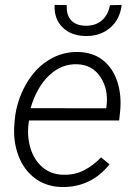

<svg xmlns="http://www.w3.org/2000/svg" viewBox="-20 -749 546 779"><path d="M231.9 9.8Q168.5 8.8 122.1 -25.6Q75.7 -60.1 54 -119.4Q32.2 -178.7 38.6 -247.6L40 -264.2Q46.9 -337.4 83.5 -403.6Q120.1 -469.7 176.3 -504.6Q232.4 -539.6 296.4 -538.1Q355.5 -537.1 396.2 -505.9Q437 -474.6 455.6 -418.9Q474.1 -363.3 467.3 -295.9L463.4 -260.3H97.7L96.2 -248.5Q88.9 -195.3 104 -146.7Q119.1 -98.1 153.6 -69.6Q188 -41 236.3 -40Q283.2 -38.6 320.8 -58.1Q358.4 -77.6 390.1 -110.4L424.3 -82.5Q388.7 -36.6 339.6 -12.9Q290.5 10.7 231.9 9.8ZM293.5 -488.3Q230 -490.7 179.7 -443.4Q129.4 -396 104 -310.1L410.6 -309.6L412.1 -316.9Q420.9 -386.2 387.7 -436.3Q354.5 -486.3 293.5 -488.3ZM473.6 -729Q466.8 -669.4 425.8 -635.3Q384.8 -601.1 325.7 -603Q268.1 -604 233.4 -638.4Q198.7 -672.9 201.7 -729L251 -728.5Q248.5 -689.9 267.8 -667.7Q287.1 -645.5 326.7 -644.5Q368.2 -644 393.6 -666.5Q418.9 -689 426.3 -728Z"/></svg>

Font: RobotoInd Light
Style: Italic
Weight: 300
Italic angle: -12°
Designer: Google
Version: Version 2.001151; 2014